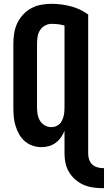

<svg xmlns="http://www.w3.org/2000/svg" viewBox="-20 -763 565 1006"><path d="M520 223Q494 223 468.5 219.5Q443 216 419.5 206Q396 196 376 179Q356 162 342.5 140Q329 118 323.5 93Q318 68 318 42V-78Q311 -60 299.5 -43.5Q288 -27 272 -15Q256 -3 236.5 2.5Q217 8 197 8Q173 8 150 0Q127 -8 109 -24Q91 -40 79.5 -61Q68 -82 61 -105Q54 -128 52 -152Q50 -176 50 -200V-535Q50 -562 54.5 -589.5Q59 -617 70.5 -641.5Q82 -666 101 -686.5Q120 -707 144 -720Q168 -733 195.5 -738Q223 -743 250 -743Q301 -743 351 -730Q401 -717 442 -687V42Q442 58 447 73Q452 88 463 98.5Q474 109 489.5 113.5Q505 118 520 118H525V223ZM249 -97Q261 -97 272 -101Q283 -105 291.5 -113Q300 -121 305 -131.5Q310 -142 313 -153.5Q316 -165 317 -176.5Q318 -188 318 -200V-629Q302 -634 284.5 -636Q267 -638 250 -638Q232 -638 215.5 -629Q199 -620 189.5 -604.5Q180 -589 177 -571Q174 -553 174 -535V-200Q174 -182 177 -164Q180 -146 189.5 -130.5Q199 -115 215 -106Q231 -97 249 -97Z"/></svg>

Font: Iosevka SS18 Extrabold
Style: Regular
Weight: 800
Monospace: yes
Designer: Belleve Invis
Foundry: Belleve Invis
Version: Version 25.1.1; ttfautohint (v1.8.4)